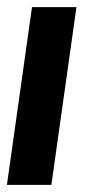

<svg xmlns="http://www.w3.org/2000/svg" viewBox="-30 -520 296 540"><path d="M60 -500H185L114.5 0H-10.5Z"/></svg>

Font: Urbanist
Style: Bold Italic
Weight: 700
Italic angle: -8°
Designer: Corey Hu
Foundry: Corey Hu
Version: Version 1.330; ttfautohint (v1.8.4.7-5d5b)